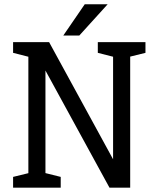

<svg xmlns="http://www.w3.org/2000/svg" viewBox="-20 -860 727 880"><path d="M188.3 -536.7V0H110V-667H205L498.3 -130V-667H576.7V0H481.7ZM40 -667H120L124.8 -596.2L40 -617.8ZM428.3 -667H508.3L513.2 -596.2L428.3 -617.8ZM40 0V-49.2L125 -70L120 0ZM178.3 0 171.7 -70.8 258.3 -49.2V0ZM558.3 -596 566.7 -667H646.7V-617.8ZM473.3 -840.3 343.3 -697H270L368.3 -840.3Z"/></svg>

Font: Epunda Slab Light
Style: Regular
Weight: 300
Designer: Simon Atzbach
Foundry: typofactur
Version: Version 1.102